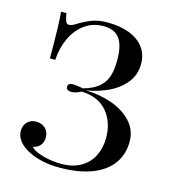

<svg xmlns="http://www.w3.org/2000/svg" viewBox="-98 -704 726 800"><g transform="rotate(15 265.0 -304.0)"><path d="M447.8 -491.2Q447.8 -444.3 420.4 -409.9Q393.1 -375.5 349.4 -354.7Q305.7 -334 254.4 -325.2Q312.5 -324.2 365.5 -305.9Q418.5 -287.6 451.9 -252Q485.4 -216.3 485.4 -166Q485.4 -109.9 455.3 -69.3Q425.3 -28.8 367.9 -7.3Q310.5 14.2 230.5 14.2Q141.6 14.2 82.5 -22Q35.6 -51.8 35.6 -92.8Q35.6 -116.2 50.5 -131.1Q65.4 -146 88.4 -146Q112.3 -146 127.9 -131.3Q143.6 -116.7 143.6 -91.8Q143.6 -71.3 132.1 -58.1Q120.6 -44.9 101.6 -41Q108.4 -31.2 128.9 -22.5Q149.4 -13.7 177.2 -8.3Q205.1 -2.9 233.4 -2.9Q283.7 -2.9 318.4 -23.4Q353 -43.9 369.9 -78.6Q386.7 -113.3 386.7 -155.8Q386.7 -215.8 356.7 -258.3Q326.7 -300.8 272.5 -312Q252.9 -315.9 238.3 -315.9Q214.8 -303.2 195.3 -303.2Q186.5 -303.2 180.4 -307.4Q174.3 -311.5 174.3 -319.8Q174.3 -335.9 195.3 -335.9Q211.4 -335.9 239.7 -330.1Q281.2 -341.8 304.7 -361.1Q328.1 -380.4 337.9 -408.9Q347.7 -437.5 347.7 -481Q347.7 -542.5 326.4 -572.8Q305.2 -603 256.3 -603Q211.4 -603 176.8 -578.6Q142.1 -554.2 121.6 -511.5Q101.1 -468.8 97.7 -415H74.7Q74.7 -560.1 69.3 -615.2H92.3Q96.2 -591.3 100.6 -581.1Q105 -570.8 115.7 -570.8Q127 -570.8 148.4 -585Q175.8 -601.6 203.1 -611.8Q230.5 -622.1 268.6 -622.1Q322.3 -622.1 362.8 -606.7Q403.3 -591.3 425.5 -561.8Q447.8 -532.2 447.8 -491.2Z"/></g></svg>

Font: Playfair Display SC
Style: Regular
Weight: 400
Designer: Claus Eggers Sørensen
Foundry: Claus Eggers Sørensen
Version: Version 1.004;PS 001.004;hotconv 1.0.70;makeotf.lib2.5.58329